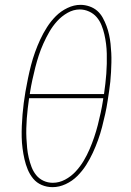

<svg xmlns="http://www.w3.org/2000/svg" viewBox="-20 -764 540 792"><path d="M197 8Q173 8 152 -1Q131 -10 117 -27Q103 -44 94.5 -64.5Q86 -85 81 -107Q76 -129 73 -152Q70 -175 69.5 -198Q69 -221 70 -245Q71 -269 73 -292.5Q75 -316 78 -339.5Q81 -363 85 -386Q90 -414 95.5 -441Q101 -468 108 -495Q115 -522 124.5 -548.5Q134 -575 146 -601Q158 -627 174 -652Q190 -677 210.5 -697.5Q231 -718 258 -731Q285 -744 312 -744Q331 -744 349.5 -737.5Q368 -731 381.5 -719Q395 -707 404 -690.5Q413 -674 419.5 -656.5Q426 -639 430 -620.5Q434 -602 436 -583.5Q438 -565 439 -545.5Q440 -526 439.5 -506Q439 -486 438 -466.5Q437 -447 435 -427Q433 -407 430 -387.5Q427 -368 424 -348Q420 -321 414 -294Q408 -267 401 -240Q394 -213 384.5 -186.5Q375 -160 363 -134Q351 -108 335.5 -83.5Q320 -59 299 -38Q278 -17 251 -4.5Q224 8 197 8ZM409 -376Q412 -397 414.5 -418Q417 -439 418.5 -459.5Q420 -480 420.5 -501Q421 -522 420.5 -542.5Q420 -563 417.5 -583Q415 -603 410.5 -622.5Q406 -642 398.5 -660.5Q391 -679 378.5 -693.5Q366 -708 347.5 -716.5Q329 -725 309 -725Q283 -725 258.5 -711Q234 -697 215.5 -676.5Q197 -656 183.5 -632.5Q170 -609 159 -584.5Q148 -560 140 -535.5Q132 -511 125.5 -485.5Q119 -460 113.5 -434.5Q108 -409 104 -384Q104 -382 103.5 -380Q103 -378 103 -376ZM198 -10Q224 -10 248.5 -23Q273 -36 292 -56.5Q311 -77 325 -100.5Q339 -124 349.5 -148.5Q360 -173 368.5 -198Q377 -223 383.5 -248.5Q390 -274 395.5 -299.5Q401 -325 405 -351Q405 -353 405.5 -355Q406 -357 406 -359H100Q97 -338 94.5 -317Q92 -296 90.5 -275.5Q89 -255 88.5 -234.5Q88 -214 89 -193.5Q90 -173 92 -153Q94 -133 98.5 -113.5Q103 -94 110 -75.5Q117 -57 129 -42Q141 -27 159 -18.5Q177 -10 198 -10Z"/></svg>

Font: Iosevka Slab Thin Oblique
Style: Regular
Weight: 100
Italic angle: -9°
Monospace: yes
Designer: Belleve Invis
Foundry: Belleve Invis
Version: Version 11.1.0; ttfautohint (v1.8.3)